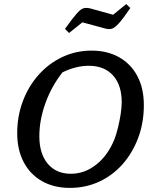

<svg xmlns="http://www.w3.org/2000/svg" viewBox="-20 -907 753 937"><path d="M321 10Q243 10 185 -23Q127 -56 95.5 -116Q64 -176 64 -257Q64 -341 92 -414.5Q120 -488 169.5 -543Q219 -598 285 -629Q351 -660 427 -660Q504 -660 561.5 -627.5Q619 -595 650.5 -535.5Q682 -476 682 -394Q682 -308 654.5 -234.5Q627 -161 578.5 -106Q530 -51 464 -20.5Q398 10 321 10ZM326 -59Q393 -59 449.5 -103.5Q506 -148 538 -226Q548 -252 556 -285Q564 -318 569 -350.5Q574 -383 574 -408Q574 -492 531.5 -539Q489 -586 413 -586Q351 -586 285 -554Q232 -487 202 -404.5Q172 -322 172 -242Q172 -157 213 -108Q254 -59 326 -59ZM317 -746 297 -766Q335 -819 355 -841.5Q375 -864 389 -867Q403 -870 420 -866L532 -835L596 -887L616 -868Q580 -815 559.5 -792.5Q539 -770 524.5 -766.5Q510 -763 493 -768L382 -798Z"/></svg>

Font: Piazzolla SC Medium
Style: Italic
Weight: 500
Italic angle: -11.3°
Designer: Juan Pablo del Peral
Foundry: Huerta Tipografica
Version: Version 1.330